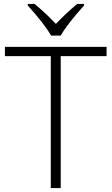

<svg xmlns="http://www.w3.org/2000/svg" viewBox="-20 -951 564 971"><path d="M287.1 0H236.8V-667H4.9V-713.9H519V-667H287.1ZM120.6 -931.2H154.8Q210.4 -885.3 262.7 -830.1Q315.4 -885.7 370.6 -931.2H404.8V-922.9Q321.8 -831.1 286.6 -771H238.8Q201.7 -833.5 120.6 -922.9Z"/></svg>

Font: OpenSans-Light
Style: Regular
Weight: 300
Foundry: Ascender Corporation
Version: Version 1.10